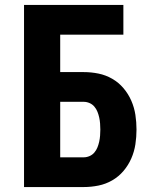

<svg xmlns="http://www.w3.org/2000/svg" viewBox="-20 -755 640 775"><path d="M77 0V-735H478V-615H223V-464H318Q348 -464 377.5 -458Q407 -452 433 -437Q459 -422 478.5 -399Q498 -376 510 -348.5Q522 -321 526.5 -291.5Q531 -262 531 -232Q531 -202 526.5 -172.5Q522 -143 510 -115.5Q498 -88 478.5 -65Q459 -42 433 -27Q407 -12 377.5 -6Q348 0 318 0ZM318 -120Q330 -120 341.5 -125Q353 -130 361 -139.5Q369 -149 373.5 -160.5Q378 -172 380.5 -183.5Q383 -195 384 -207.5Q385 -220 385 -232Q385 -244 384 -256.5Q383 -269 380.5 -280.5Q378 -292 373.5 -303.5Q369 -315 361 -324.5Q353 -334 341.5 -339Q330 -344 318 -344H223V-120Z"/></svg>

Font: Iosevka Aile Heavy
Style: Regular
Weight: 900
Designer: Belleve Invis
Foundry: Belleve Invis
Version: Version 31.1.0; ttfautohint (v1.8.4)